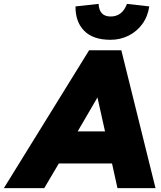

<svg xmlns="http://www.w3.org/2000/svg" viewBox="-104 -969 831 989"><path d="M-84 0 355 -710H521L697 0H501L473 -127H199L124 0ZM296 -292H437L398 -467ZM550 -949 665 -936Q657 -883 628.5 -844.5Q600 -806 557.5 -785Q515 -764 465 -764Q375 -764 329.5 -810.5Q284 -857 285 -936L404 -949Q407 -884 466 -884Q526 -884 550 -949Z"/></svg>

Font: Livvic Black
Style: Italic
Weight: 900
Italic angle: -10°
Designer: Jacques Le Bailly, Baron von Fonthausen
Version: Version 1.001; ttfautohint (v1.8.2)